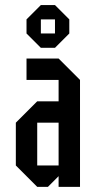

<svg xmlns="http://www.w3.org/2000/svg" viewBox="-20 -728 373 748"><path d="M125 -83.3H208.3V-250H125ZM125 0 41.7 -83.3V-250L125 -333.3H208.3V-416.7H83.3V-500H208.3L291.7 -416.7V0H208.3V-41.7L166.7 0ZM139.2 -541.7 83.3 -597.5V-652.5L139.2 -708.3H194.2L250 -652.5V-597.5L194.2 -541.7ZM139.2 -597.5H194.2V-652.5H139.2Z"/></svg>

Font: Yulong
Style: Regular
Weight: 400
Designer: GGBotNet
Foundry: f0n7.com
Version: 1.00